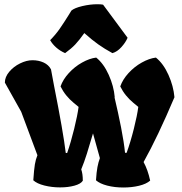

<svg xmlns="http://www.w3.org/2000/svg" viewBox="-20 -853 839 884"><path d="M783.2 -405.3Q706.1 -223.1 641.1 -106.9Q660.6 -71.3 671.4 -21.5Q653.8 -5.9 620.4 2.2Q586.9 10.3 547.9 10.3Q507.8 10.3 473.6 1.5Q439.5 -7.3 421.9 -22.9Q424.3 -61 428.7 -84Q433.1 -106.9 439.9 -125L408.2 -238.8Q392.1 -183.6 379.9 -145Q367.7 -106.4 354 -73.2Q361.3 -52.7 361.3 -21Q352.1 -6.3 323 1.7Q293.9 9.8 256.8 9.8Q218.8 9.8 184.6 1.2Q150.4 -7.3 133.3 -22.9Q136.7 -73.2 140.6 -96.4Q144.5 -119.6 152.3 -138.2L77.6 -338.4L2.4 -472.7Q2.4 -498.5 22.5 -522.5Q42.5 -546.4 72.3 -561Q102.1 -575.7 129.4 -575.7Q157.7 -575.7 180.7 -565.2Q203.6 -554.7 214.8 -533.7Q215.3 -531.2 228.5 -460Q271.5 -243.7 282.7 -148.9L289.1 -148.4Q306.2 -197.3 321.5 -259.8Q336.9 -322.3 341.8 -360.8Q338.4 -363.8 319.1 -379.6Q299.8 -395.5 284.7 -414.3Q269.5 -433.1 258.8 -455.1Q270 -487.3 296.9 -516.6Q323.7 -545.9 357.7 -564.9Q391.6 -584 422.9 -587.9Q457.5 -560.1 480.7 -508.3Q503.9 -456.5 508.3 -405.3L507.3 -404.8Q523.9 -335 537.4 -266.6Q550.8 -198.2 555.7 -149.4H563Q580.6 -197.8 596.2 -259.8Q611.8 -321.8 616.7 -360.8Q613.3 -363.8 594 -379.6Q574.7 -395.5 559.6 -414.3Q544.4 -433.1 533.7 -455.1Q544.9 -487.3 571.8 -516.6Q598.6 -545.9 632.6 -564.9Q666.5 -584 697.8 -587.9Q732.4 -560.1 755.6 -508.3Q778.8 -456.5 783.2 -405.3ZM210.9 -668Q236.3 -693.8 254.9 -720.5Q273.4 -747.1 298.3 -787.1L308.6 -804.2Q322.8 -816.4 358.9 -825Q395 -833.5 428.7 -833.5Q444.8 -833.5 454.6 -831.5L567.4 -679.2Q559.1 -658.7 539.3 -636.5Q519.5 -614.3 497.6 -608.4Q460.9 -628.4 432.4 -648.7Q403.8 -668.9 368.2 -700.7Q344.7 -667.5 326.4 -648.2Q308.1 -628.9 279.8 -608.4Q256.3 -618.7 238.8 -634.3Q221.2 -649.9 210.9 -668Z"/></svg>

Font: Fruktur
Style: Regular
Weight: 400
Designer: Viktoriya Grabowska
Foundry: Viktoriya Grabowska
Version: Version 1.004; ttfautohint (v1.4.1)